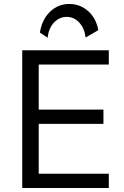

<svg xmlns="http://www.w3.org/2000/svg" viewBox="-20 -947 624 967"><path d="M220 -757 181 -783Q191 -848 231.5 -887.5Q272 -927 329 -927Q384 -927 424.5 -890.5Q465 -854 475 -795L411 -758Q406 -804 379.5 -833Q353 -862 316 -862Q279 -862 252 -833.5Q225 -805 220 -757ZM92 0V-694H528V-622H175V-395H501V-323H175V-72H528V0Z"/></svg>

Font: Cantarell
Style: Regular
Weight: 400
Designer: Dave Crossland, Nikolaus Waxweiler, Florian Fecher, Jacques Le Bailly, Eben Sorkin, Alexei Vanyashin, Alexios Zavras, Em
Version: Version 0.303